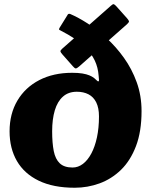

<svg xmlns="http://www.w3.org/2000/svg" viewBox="-20 -872 710 902"><path d="M310.5 -806Q300.5 -810 296.5 -800.5L259 -740Q256 -733.5 258.8 -731.8Q261.5 -730 267.5 -727Q300 -710.5 330.2 -690.5Q360.5 -670.5 385 -645.2Q409.5 -620 425 -588Q440.5 -556 443.5 -515Q444.5 -502.5 445 -497Q445.5 -491.5 443 -490Q440 -488.5 434.8 -494Q429.5 -499.5 422 -505.5Q413 -512.5 399.8 -518Q386.5 -523.5 366.8 -526.8Q347 -530 319 -530Q231 -530 164.8 -495.8Q98.5 -461.5 61.8 -399.5Q25 -337.5 25 -255Q25 -175 59.5 -115.5Q94 -56 162.2 -23Q230.5 10 331 10Q391.5 10 447.8 -10.5Q504 -31 548.5 -74.2Q593 -117.5 619 -186Q645 -254.5 645 -350Q645 -423 622.2 -485.8Q599.5 -548.5 562.2 -600.5Q525 -652.5 480.5 -693Q436 -733.5 391.5 -762Q347 -790.5 310.5 -806ZM225 -255Q225 -312 237.5 -353.8Q250 -395.5 275.8 -418.2Q301.5 -441 341 -441Q372.5 -441 396 -428.8Q419.5 -416.5 432.2 -390.8Q445 -365 445 -325Q445 -271 435.5 -226.8Q426 -182.5 409 -150.8Q392 -119 369.5 -102Q347 -85 321 -85Q281.5 -85 260.8 -104.8Q240 -124.5 232.5 -162.5Q225 -200.5 225 -255ZM272 -643Q263 -635 264 -630.2Q265 -625.5 273 -616.5L322.5 -560.5Q331 -550.5 336 -550.5Q341 -550.5 351.5 -559.5L577 -758.5Q586.5 -767.5 586 -771.8Q585.5 -776 577 -786L527 -842Q519 -851 514.5 -852.2Q510 -853.5 501.5 -845.5Z"/></svg>

Font: Besley Black
Style: Regular
Weight: 900
Designer: Owen Earl
Foundry: indestructible type*
Version: Version 2.001